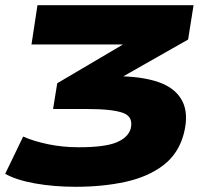

<svg xmlns="http://www.w3.org/2000/svg" viewBox="-44 -526 812 738"><path d="M247 192Q163 192 90.5 179Q18 166 -24 142L45 -1Q86 17 141.5 28.5Q197 40 259 40Q357 40 402 22Q447 4 458 -30Q470 -77 429 -92Q388 -107 291 -107H160L176 -206L505 -400L484 -355H77L100 -506H700L679 -374L385 -207L328 -233H400Q500 -233 565 -210.5Q630 -188 656 -139Q682 -90 663 -14Q643 64 584 109Q525 154 438 173Q351 192 247 192Z"/></svg>

Font: Nunito Sans 7pt Expanded Black
Style: Italic
Weight: 900
Width: 7
Italic angle: -9°
Designer: Vernon Adams
Foundry: Vernon Adams
Version: Version 3.101;gftools[0.9.27]